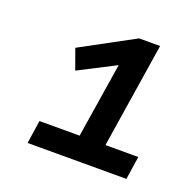

<svg xmlns="http://www.w3.org/2000/svg" viewBox="-92 -802 684 670"><g transform="rotate(20 250.0 -467.0)"><path d="M75 -229 88 -315H237L284 -612L324 -615L145 -523L118 -598L316 -705H394L333 -315H455L442 -229Z"/></g></svg>

Font: Nunito Sans 6pt
Style: Bold Italic
Weight: 700
Italic angle: -9°
Version: Version 3.101;gftools[0.9.27]